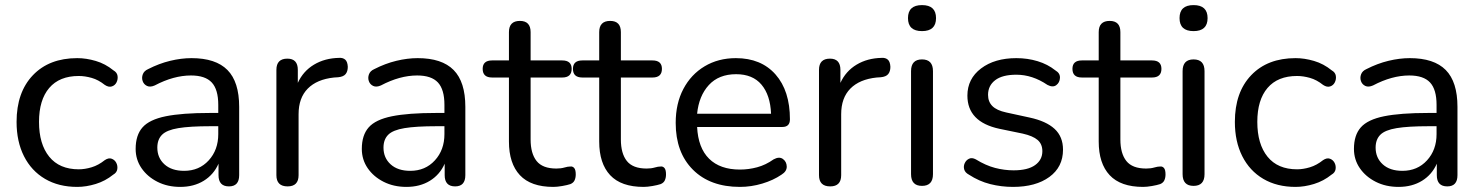

<svg xmlns="http://www.w3.org/2000/svg" viewBox="-20 -724 5808 753"><path d="M283 9Q210 9 156.5 -22.5Q103 -54 74 -111.5Q45 -169 45 -246Q45 -362 109 -429Q173 -496 283 -496Q318 -496 355.5 -485Q393 -474 425 -448Q439 -440 441 -426.5Q443 -413 437 -401Q431 -389 418.5 -385Q406 -381 391 -391Q366 -411 339.5 -418.5Q313 -426 289 -426Q213 -426 173 -379Q133 -332 133 -246Q133 -159 173 -109.5Q213 -60 289 -60Q313 -60 339.5 -68Q366 -76 391 -96Q406 -106 418 -101.5Q430 -97 436 -85.5Q442 -74 440 -60.5Q438 -47 424 -39Q393 -14 355.5 -2.5Q318 9 283 9Z M687 9Q637 9 597.5 -11Q558 -31 535 -64.5Q512 -98 512 -140Q512 -194 539 -224.5Q566 -255 630 -268Q694 -281 803 -281H836V-313Q836 -373 810.5 -400.5Q785 -428 729 -428Q661 -428 587 -389Q569 -381 556.5 -387Q544 -393 539.5 -406Q535 -419 540 -432.5Q545 -446 561 -453Q604 -475 647.5 -485.5Q691 -496 731 -496Q826 -496 872 -449.5Q918 -403 918 -305V-37Q918 7 878 7Q837 7 837 -37V-82Q818 -39 779 -15Q740 9 687 9ZM836 -229H805Q725 -229 679.5 -221.5Q634 -214 615.5 -195.5Q597 -177 597 -145Q597 -105 625 -79.5Q653 -54 702 -54Q761 -54 798.5 -95Q836 -136 836 -198Z M1108 7Q1064 7 1064 -37V-450Q1064 -494 1107 -494Q1148 -494 1148 -450V-399Q1169 -445 1211.5 -470.5Q1254 -496 1310 -497Q1325 -498 1334 -490Q1343 -482 1344 -462Q1344 -444 1335.5 -433.5Q1327 -423 1306 -421L1290 -420Q1223 -413 1187 -376.5Q1151 -340 1151 -276V-37Q1151 7 1108 7Z M1574 9Q1524 9 1484.5 -11Q1445 -31 1422 -64.5Q1399 -98 1399 -140Q1399 -194 1426 -224.5Q1453 -255 1517 -268Q1581 -281 1690 -281H1723V-313Q1723 -373 1697.5 -400.5Q1672 -428 1616 -428Q1548 -428 1474 -389Q1456 -381 1443.5 -387Q1431 -393 1426.5 -406Q1422 -419 1427 -432.5Q1432 -446 1448 -453Q1491 -475 1534.5 -485.5Q1578 -496 1618 -496Q1713 -496 1759 -449.5Q1805 -403 1805 -305V-37Q1805 7 1765 7Q1724 7 1724 -37V-82Q1705 -39 1666 -15Q1627 9 1574 9ZM1723 -229H1692Q1612 -229 1566.5 -221.5Q1521 -214 1502.5 -195.5Q1484 -177 1484 -145Q1484 -105 1512 -79.5Q1540 -54 1589 -54Q1648 -54 1685.5 -95Q1723 -136 1723 -198Z M2150 9Q2062 9 2019 -37Q1976 -83 1976 -169V-420H1910Q1873 -420 1873 -454Q1873 -487 1910 -487H1976V-598Q1976 -642 2019 -642Q2061 -642 2061 -598V-487H2185Q2222 -487 2222 -454Q2222 -420 2185 -420H2061V-177Q2061 -122 2084.5 -92.5Q2108 -63 2162 -63Q2180 -63 2193.5 -67Q2207 -71 2217 -71Q2226 -72 2232 -65Q2238 -58 2238 -40Q2238 -27 2233.5 -17Q2229 -7 2217 -2Q2205 2 2185 5.5Q2165 9 2150 9Z M2504 9Q2416 9 2373 -37Q2330 -83 2330 -169V-420H2264Q2227 -420 2227 -454Q2227 -487 2264 -487H2330V-598Q2330 -642 2373 -642Q2415 -642 2415 -598V-487H2539Q2576 -487 2576 -454Q2576 -420 2539 -420H2415V-177Q2415 -122 2438.5 -92.5Q2462 -63 2516 -63Q2534 -63 2547.5 -67Q2561 -71 2571 -71Q2580 -72 2586 -65Q2592 -58 2592 -40Q2592 -27 2587.5 -17Q2583 -7 2571 -2Q2559 2 2539 5.5Q2519 9 2504 9Z M2882 9Q2765 9 2697.5 -58.5Q2630 -126 2630 -242Q2630 -318 2660 -375Q2690 -432 2743.5 -464Q2797 -496 2866 -496Q2965 -496 3021.5 -432Q3078 -368 3078 -256Q3078 -226 3048 -226H2714Q2718 -144 2761 -101.5Q2804 -59 2882 -59Q2916 -59 2949.5 -68Q2983 -77 3014 -99Q3036 -111 3050.5 -100.5Q3065 -90 3065.5 -71Q3066 -52 3045 -39Q3013 -17 2969.5 -4Q2926 9 2882 9ZM2714 -278H3004Q3001 -351 2966.5 -392Q2932 -433 2867 -433Q2799 -433 2760 -390.5Q2721 -348 2714 -278Z M3236 7Q3192 7 3192 -37V-450Q3192 -494 3235 -494Q3276 -494 3276 -450V-399Q3297 -445 3339.5 -470.5Q3382 -496 3438 -497Q3453 -498 3462 -490Q3471 -482 3472 -462Q3472 -444 3463.5 -433.5Q3455 -423 3434 -421L3418 -420Q3351 -413 3315 -376.5Q3279 -340 3279 -276V-37Q3279 7 3236 7Z M3596 5Q3553 5 3553 -41V-445Q3553 -491 3596 -491Q3639 -491 3639 -445V-41Q3639 5 3596 5ZM3596 -602Q3541 -602 3541 -653Q3541 -704 3596 -704Q3651 -704 3651 -653Q3651 -602 3596 -602Z M3953 9Q3907 9 3863.5 -2Q3820 -13 3780 -39Q3765 -47 3761.5 -59.5Q3758 -72 3763.5 -84Q3769 -96 3780.5 -101.5Q3792 -107 3807 -99Q3846 -75 3882.5 -65.5Q3919 -56 3955 -56Q4011 -56 4039.5 -76.5Q4068 -97 4068 -131Q4068 -159 4049.5 -175Q4031 -191 3991 -200L3899 -219Q3774 -246 3774 -349Q3774 -415 3827.5 -455.5Q3881 -496 3966 -496Q4010 -496 4049.5 -484Q4089 -472 4119 -448Q4138 -437 4137 -418.5Q4136 -400 4122.5 -390Q4109 -380 4088 -391Q4029 -431 3966 -431Q3911 -431 3883 -409.5Q3855 -388 3855 -352Q3855 -325 3872 -308Q3889 -291 3926 -283L4018 -263Q4083 -249 4116 -218.5Q4149 -188 4149 -137Q4149 -69 4095.5 -30Q4042 9 3953 9Z M4463 9Q4375 9 4332 -37Q4289 -83 4289 -169V-420H4223Q4186 -420 4186 -454Q4186 -487 4223 -487H4289V-598Q4289 -642 4332 -642Q4374 -642 4374 -598V-487H4498Q4535 -487 4535 -454Q4535 -420 4498 -420H4374V-177Q4374 -122 4397.5 -92.5Q4421 -63 4475 -63Q4493 -63 4506.5 -67Q4520 -71 4530 -71Q4539 -72 4545 -65Q4551 -58 4551 -40Q4551 -27 4546.5 -17Q4542 -7 4530 -2Q4518 2 4498 5.5Q4478 9 4463 9Z M4661 5Q4618 5 4618 -41V-445Q4618 -491 4661 -491Q4704 -491 4704 -445V-41Q4704 5 4661 5ZM4661 -602Q4606 -602 4606 -653Q4606 -704 4661 -704Q4716 -704 4716 -653Q4716 -602 4661 -602Z M5061 9Q4988 9 4934.5 -22.5Q4881 -54 4852 -111.5Q4823 -169 4823 -246Q4823 -362 4887 -429Q4951 -496 5061 -496Q5096 -496 5133.5 -485Q5171 -474 5203 -448Q5217 -440 5219 -426.5Q5221 -413 5215 -401Q5209 -389 5196.5 -385Q5184 -381 5169 -391Q5144 -411 5117.5 -418.5Q5091 -426 5067 -426Q4991 -426 4951 -379Q4911 -332 4911 -246Q4911 -159 4951 -109.5Q4991 -60 5067 -60Q5091 -60 5117.5 -68Q5144 -76 5169 -96Q5184 -106 5196 -101.5Q5208 -97 5214 -85.5Q5220 -74 5218 -60.5Q5216 -47 5202 -39Q5171 -14 5133.5 -2.5Q5096 9 5061 9Z M5465 9Q5415 9 5375.5 -11Q5336 -31 5313 -64.5Q5290 -98 5290 -140Q5290 -194 5317 -224.5Q5344 -255 5408 -268Q5472 -281 5581 -281H5614V-313Q5614 -373 5588.5 -400.5Q5563 -428 5507 -428Q5439 -428 5365 -389Q5347 -381 5334.5 -387Q5322 -393 5317.5 -406Q5313 -419 5318 -432.5Q5323 -446 5339 -453Q5382 -475 5425.5 -485.5Q5469 -496 5509 -496Q5604 -496 5650 -449.5Q5696 -403 5696 -305V-37Q5696 7 5656 7Q5615 7 5615 -37V-82Q5596 -39 5557 -15Q5518 9 5465 9ZM5614 -229H5583Q5503 -229 5457.5 -221.5Q5412 -214 5393.5 -195.5Q5375 -177 5375 -145Q5375 -105 5403 -79.5Q5431 -54 5480 -54Q5539 -54 5576.5 -95Q5614 -136 5614 -198Z"/></svg>

Font: Chiron GoRound TC N
Style: Regular
Weight: 350
Designer: Ryoko NISHIZUKA 西塚涼子 (kana, bopomofo & ideographs); Paul D. Hunt (Latin, Greek & Cyrillic); Sandoll Communications 산돌커뮤니
Foundry: Adobe
Version: Version 1.000;hotconv 1.1.1;makeotfexe 2.6.0